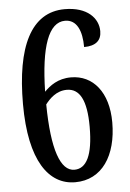

<svg xmlns="http://www.w3.org/2000/svg" viewBox="-53 -764 552 813"><g transform="rotate(-5 223.0 -357.0)"><path d="M234 10C348 10 412 -88 412 -229C412 -357 348 -434 254 -434C198 -434 164 -407 140 -383C144 -574 180 -675 250 -675C300 -675 321 -626 321 -557C371 -557 395 -579 395 -618C395 -673 349 -724 253 -724C109 -724 42 -582 42 -339C42 -97 122 10 234 10ZM235 -43C176 -43 142 -136 140 -329C158 -352 187 -383 232 -383C286 -383 315 -333 315 -219C315 -97 286 -43 235 -43Z"/></g></svg>

Font: Noto Serif Khmer ExtraCondensed Medium
Style: Regular
Weight: 500
Width: 2
Designer: Danh Hong and the Monotype Design Team
Foundry: Monotype Imaging Inc.
Version: Version 2.004